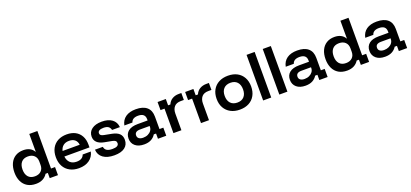

<svg xmlns="http://www.w3.org/2000/svg" viewBox="34 -1730 5930 2770"><g transform="rotate(-20 2999.0 -345.0)"><path d="M270 10Q193.3 10 140 -22.1Q86.7 -54.2 58.8 -112.9Q30.8 -171.7 30.8 -250Q30.8 -329.2 57.9 -387.5Q85 -445.8 136.2 -477.9Q187.5 -510 259.2 -510Q315.8 -510 356.7 -488.8Q397.5 -467.5 419.2 -427.5H422.5V-700H546.7V-124.2H608.3V0H481.7V-80H446.7Q420 -36.7 375.8 -13.3Q331.7 10 270 10ZM291.7 -97.5Q351.7 -97.5 387.1 -131.2Q422.5 -165 422.5 -222.5V-277.5Q422.5 -335 387.1 -368.8Q351.7 -402.5 291.7 -402.5Q225 -402.5 190 -362.1Q155 -321.7 155 -250Q155 -178.3 190 -137.9Q225 -97.5 291.7 -97.5Z M930.8 10Q850.8 10 791.3 -22.1Q731.7 -54.2 699.6 -112.9Q667.5 -171.7 667.5 -251.7Q667.5 -331.7 699.2 -389.6Q730.8 -447.5 789.2 -478.8Q847.5 -510 925.8 -510Q1002.5 -510 1057.5 -480.4Q1112.5 -450.8 1142.5 -395.4Q1172.5 -340 1172.5 -264.2V-220.8H786.7Q794.2 -157.5 831.3 -123.8Q868.3 -90 930 -90Q975.8 -90 1004.6 -107.1Q1033.3 -124.2 1045 -158.3H1170Q1152.5 -79.2 1089.6 -34.6Q1026.7 10 930.8 10ZM790 -305H1053.3Q1046.7 -356.7 1013.8 -383.8Q980.8 -410.8 925.8 -410.8Q871.7 -410.8 836.7 -383.3Q801.7 -355.8 790 -305Z M1473.3 10Q1365 10 1302.5 -35.4Q1240 -80.8 1235 -162.5H1355.8Q1361.7 -123.3 1391.7 -104.6Q1421.7 -85.8 1478.3 -85.8Q1574.2 -85.8 1574.2 -140.8Q1574.2 -164.2 1559.6 -176.7Q1545 -189.2 1510.8 -195.8L1400 -216.7Q1254.2 -245 1254.2 -355Q1254.2 -425.8 1310 -467.9Q1365.8 -510 1463.3 -510Q1562.5 -510 1620.4 -467.1Q1678.3 -424.2 1685 -345.8H1565Q1555.8 -383.3 1530.4 -400.4Q1505 -417.5 1457.5 -417.5Q1415 -417.5 1392.5 -404.2Q1370 -390.8 1370 -365Q1370 -345.8 1384.2 -334.2Q1398.3 -322.5 1429.2 -316.7L1541.7 -295Q1618.3 -280 1654.2 -245Q1690 -210 1690 -150.8Q1690 -75 1634.2 -32.5Q1578.3 10 1473.3 10Z M1931.7 9.2Q1844.2 9.2 1794.6 -33.3Q1745 -75.8 1745 -145.8Q1745 -219.2 1795.4 -259.2Q1845.8 -299.2 1940.8 -299.2H2093.3V-319.2Q2093.3 -410.8 1986.7 -410.8Q1895.8 -410.8 1877.5 -345.8H1753.3Q1769.2 -425.8 1829.2 -467.9Q1889.2 -510 1986.7 -510Q2096.7 -510 2154.2 -460.4Q2211.7 -410.8 2211.7 -315.8V-124.2H2270.8V0H2143.3V-80H2108.3Q2082.5 -37.5 2038.8 -14.2Q1995 9.2 1931.7 9.2ZM1950 -86.7Q1990.8 -86.7 2023.3 -102.1Q2055.8 -117.5 2074.6 -143.8Q2093.3 -170 2093.3 -202.5V-214.2H1947.5Q1863.3 -214.2 1863.3 -151.7Q1863.3 -120.8 1886.2 -103.8Q1909.2 -86.7 1950 -86.7Z M2380.8 0V-375.8H2319.2V-500H2445.8V-403.3H2480.8Q2501.7 -453.3 2545 -479.2Q2588.3 -505 2644.2 -505H2685.8V-398.3H2638.3Q2570 -398.3 2536.7 -359.2Q2503.3 -320 2503.3 -255V0Z M2804.2 0V-375.8H2742.5V-500H2869.2V-403.3H2904.2Q2925 -453.3 2968.3 -479.2Q3011.7 -505 3067.5 -505H3109.2V-398.3H3061.7Q2993.3 -398.3 2960 -359.2Q2926.7 -320 2926.7 -255V0Z M3400.8 10Q3320 10 3260.4 -22.1Q3200.8 -54.2 3167.9 -112.5Q3135 -170.8 3135 -250Q3135 -330 3167.9 -388.3Q3200.8 -446.7 3260.8 -478.3Q3320.8 -510 3400.8 -510Q3482.5 -510 3541.3 -478.3Q3600 -446.7 3632.5 -388.3Q3665 -330 3665 -250Q3665 -170.8 3632.5 -112.1Q3600 -53.3 3540.8 -21.7Q3481.7 10 3400.8 10ZM3400.8 -98.3Q3467.5 -98.3 3504.2 -138.8Q3540.8 -179.2 3540.8 -250Q3540.8 -321.7 3504.2 -361.7Q3467.5 -401.7 3400.8 -401.7Q3333.3 -401.7 3296.2 -361.7Q3259.2 -321.7 3259.2 -250.8Q3259.2 -179.2 3296.2 -138.8Q3333.3 -98.3 3400.8 -98.3Z M3758.3 0V-700H3882.5V0Z M4006.7 0V-700H4130.8V0Z M4409.2 9.2Q4321.7 9.2 4272.1 -33.3Q4222.5 -75.8 4222.5 -145.8Q4222.5 -219.2 4272.9 -259.2Q4323.3 -299.2 4418.3 -299.2H4570.8V-319.2Q4570.8 -410.8 4464.2 -410.8Q4373.3 -410.8 4355 -345.8H4230.8Q4246.7 -425.8 4306.7 -467.9Q4366.7 -510 4464.2 -510Q4574.2 -510 4631.7 -460.4Q4689.2 -410.8 4689.2 -315.8V-124.2H4748.3V0H4620.8V-80H4585.8Q4560 -37.5 4516.2 -14.2Q4472.5 9.2 4409.2 9.2ZM4427.5 -86.7Q4468.3 -86.7 4500.8 -102.1Q4533.3 -117.5 4552.1 -143.8Q4570.8 -170 4570.8 -202.5V-214.2H4425Q4340.8 -214.2 4340.8 -151.7Q4340.8 -120.8 4363.8 -103.8Q4386.7 -86.7 4427.5 -86.7Z M5046.7 10Q4970 10 4916.7 -22.1Q4863.3 -54.2 4835.4 -112.9Q4807.5 -171.7 4807.5 -250Q4807.5 -329.2 4834.6 -387.5Q4861.7 -445.8 4912.9 -477.9Q4964.2 -510 5035.8 -510Q5092.5 -510 5133.3 -488.8Q5174.2 -467.5 5195.8 -427.5H5199.2V-700H5323.3V-124.2H5385V0H5258.3V-80H5223.3Q5196.7 -36.7 5152.5 -13.3Q5108.3 10 5046.7 10ZM5068.3 -97.5Q5128.3 -97.5 5163.8 -131.2Q5199.2 -165 5199.2 -222.5V-277.5Q5199.2 -335 5163.8 -368.8Q5128.3 -402.5 5068.3 -402.5Q5001.7 -402.5 4966.7 -362.1Q4931.7 -321.7 4931.7 -250Q4931.7 -178.3 4966.7 -137.9Q5001.7 -97.5 5068.3 -97.5Z M5630 9.2Q5542.5 9.2 5492.9 -33.3Q5443.3 -75.8 5443.3 -145.8Q5443.3 -219.2 5493.8 -259.2Q5544.2 -299.2 5639.2 -299.2H5791.7V-319.2Q5791.7 -410.8 5685 -410.8Q5594.2 -410.8 5575.8 -345.8H5451.7Q5467.5 -425.8 5527.5 -467.9Q5587.5 -510 5685 -510Q5795 -510 5852.5 -460.4Q5910 -410.8 5910 -315.8V-124.2H5969.2V0H5841.7V-80H5806.7Q5780.8 -37.5 5737.1 -14.2Q5693.3 9.2 5630 9.2ZM5648.3 -86.7Q5689.2 -86.7 5721.7 -102.1Q5754.2 -117.5 5772.9 -143.8Q5791.7 -170 5791.7 -202.5V-214.2H5645.8Q5561.7 -214.2 5561.7 -151.7Q5561.7 -120.8 5584.6 -103.8Q5607.5 -86.7 5648.3 -86.7Z"/></g></svg>

Font: Funnel Display Light SemiBold
Style: Regular
Weight: 600
Version: Version 1.000